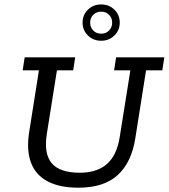

<svg xmlns="http://www.w3.org/2000/svg" viewBox="-20 -844 768 874"><path d="M336.5 10.4Q250.8 10.4 196.6 -18.6Q142.3 -47.5 121.2 -103.3Q100.2 -159 112.2 -239L157.2 -523.7H83.2L92.3 -583H322.3L313.2 -523.7H239.2L193.5 -236.6Q178.6 -144.8 215.3 -101.2Q252 -57.7 343.2 -57.7Q421.3 -57.7 466.6 -97.3Q511.8 -136.9 524.8 -219.2L573.4 -523.7H499.4L508.5 -583H728L718.8 -523.7H644.8L596.2 -216Q579.2 -105.7 516.5 -47.7Q453.9 10.4 336.5 10.4ZM440.5 -658.5Q404.8 -658.5 380.4 -682.3Q355.9 -706.2 355.9 -740.9Q355.9 -776.5 380.4 -800.1Q404.8 -823.8 440.5 -823.8Q476.2 -823.8 500.6 -800.2Q525.1 -776.6 525.1 -740.8Q525.1 -706.2 500.6 -682.3Q476.2 -658.5 440.5 -658.5ZM440.5 -690.7Q462.4 -690.7 476.5 -705.1Q490.6 -719.5 490.6 -740.8Q490.6 -762.1 476.5 -776.5Q462.4 -790.9 440.5 -790.9Q418.6 -790.9 404.5 -776.5Q390.4 -762.1 390.4 -740.8Q390.4 -719.5 404.5 -705.1Q418.6 -690.7 440.5 -690.7Z"/></svg>

Font: Rokkitt SemiBold
Style: Italic
Weight: 600
Italic angle: -9°
Designer: Vernon Adams
Foundry: Vernon Adams
Version: Version 3.103